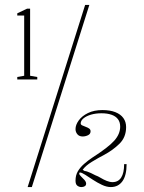

<svg xmlns="http://www.w3.org/2000/svg" viewBox="-20 -743 584 778"><path d="M50 -421V-431L78 -436V-680H50V-689L90 -708H102V-436L131 -431V-421ZM310 15Q301 15 293.5 9.5Q286 4 286 -11Q286 -33 295.5 -49Q305 -65 321 -79Q337 -93 355 -105Q419 -146 443 -173Q467 -200 467 -230Q467 -248 458 -260Q449 -272 432 -278Q415 -284 391 -284Q368 -284 349 -278.5Q330 -273 318.5 -263.5Q307 -254 307 -243Q307 -238 313 -235Q319 -232 327.5 -229Q336 -226 341.5 -222Q347 -218 347 -211Q347 -200 336.5 -195Q326 -190 315 -190Q301 -190 293.5 -199Q286 -208 286 -220Q286 -237 299 -255Q312 -273 336.5 -285Q361 -297 395 -297Q426 -297 447.5 -288.5Q469 -280 480 -264.5Q491 -249 491 -228Q491 -187 464 -160.5Q437 -134 401 -115Q378 -103 352.5 -87.5Q327 -72 315 -55L323 -50Q327 -50 333 -48Q339 -46 348 -42Q357 -38 366 -33Q377 -29 388.5 -22Q400 -15 412.5 -10Q425 -5 436 -5Q459 -5 471 -23.5Q483 -42 483 -78H493Q493 -32 476 -8.5Q459 15 429 15Q412 15 393 6Q374 -3 356.5 -14.5Q339 -26 325 -35Q311 -44 304 -44Q301 -44 301 -40Q301 -35 308 -28.5Q315 -22 322 -14Q329 -6 329 1Q329 8 323.5 11.5Q318 15 310 15ZM92 15 325 -723H342L109 15Z"/></svg>

Font: Kalnia Thin ExtraLight
Style: Regular
Weight: 250
Version: Version 1.105